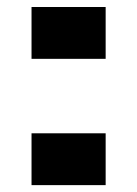

<svg xmlns="http://www.w3.org/2000/svg" viewBox="-20 -539 399 559"><path d="M71.8 -367.7V-518.6H287.6V-367.7ZM71.8 0V-150.9H287.6V0Z"/></svg>

Font: Black Ops One
Style: Regular
Weight: 400
Designer: James Grieshaber, Eben Sorkin
Foundry: Sorkin Type Co.
Version: Version 1.004; ttfautohint (v1.8.4.7-5d5b)